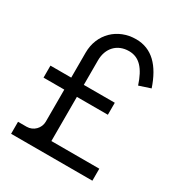

<svg xmlns="http://www.w3.org/2000/svg" viewBox="-173 -856 917 977"><g transform="rotate(30 285.5 -367.5)"><path d="M33.5 0H511V-70.5H229.5V-330H411.5V-400.5H229.5V-544.5C229.5 -616.5 275 -664.5 343.5 -664.5C404.5 -664.5 442.5 -621.5 470.5 -535.5L537.5 -557.5C499.5 -670.5 438.5 -735 344.5 -735C237 -735 155.5 -657 155.5 -547V-400.5H33.5V-330H155.5V-141.5C155.5 -103 123.5 -70.5 84.5 -70.5H33.5Z"/></g></svg>

Font: Hauora
Style: Regular
Weight: 400
Designer: Mikhail Sharanda
Foundry: WCYS & Co.
Version: Version 1.010